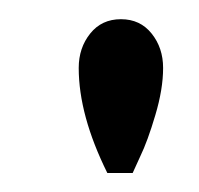

<svg xmlns="http://www.w3.org/2000/svg" viewBox="-20 -771 207 200"><path d="M149.9 -700.2Q149.9 -678.2 141.8 -651.1Q133.8 -624 126 -607.9L118.2 -590.8H91.8Q62 -650.9 62 -700.2Q62 -721.2 74 -736.1Q85.9 -751 106 -751Q126 -751 137.9 -736.1Q149.9 -721.2 149.9 -700.2Z"/></svg>

Font: Oakes Grotesk
Style: Light
Weight: 300
Designer: Samuel Oakes
Foundry: Samuel Oakes
Version: Version 1.0 | wf-rip DC20170320